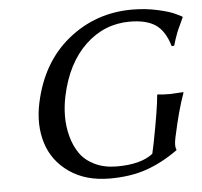

<svg xmlns="http://www.w3.org/2000/svg" viewBox="-49 -709 810 771"><g transform="rotate(-5 355.5 -324.0)"><path d="M550.8 -117.2Q577.6 -254.9 581.5 -307.1L584 -310.1Q600.6 -307.1 634.3 -307.1Q634.3 -307.1 687 -310.1L687.5 -307.1Q663.1 -240.2 641.1 -137.2L639.6 -130.9Q632.3 -95.2 639.6 -83L639.2 -80.1Q575.7 -34.7 511.5 -12.5Q447.3 9.8 363.8 9.8Q266.6 9.8 200.7 -36.1Q134.8 -82 111.8 -155.8Q88.9 -229.5 107.4 -316.9Q141.6 -478 252.7 -568.1Q363.8 -658.2 510.7 -658.2Q564.9 -658.2 614.7 -647Q664.6 -635.7 687 -624L709.5 -612.8L710.9 -609.9Q707 -600.6 699.5 -585Q691.9 -569.3 689.5 -563.7Q687 -558.1 682.6 -546.6Q678.2 -535.2 674.8 -524.7Q671.4 -514.2 667 -499L656.7 -498Q639.2 -559.1 602.1 -585Q564.9 -610.8 497.1 -610.8Q394.5 -610.8 318.4 -538.6Q242.2 -466.3 214.4 -336.9Q205.6 -295.9 205.3 -254.9Q205.1 -213.9 215.6 -174.1Q226.1 -134.3 247.3 -103.8Q268.6 -73.2 306.9 -54.7Q345.2 -36.1 396.5 -36.1Q493.2 -36.1 541.5 -74.2Z"/></g></svg>

Font: Linux Biolinum
Style: Italic
Weight: 400
Italic angle: -12°
Designer: Philipp H. Poll
Foundry: Philipp H. Poll
Version: Version 1.1.3 ; ttfautohint (v0.9)